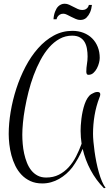

<svg xmlns="http://www.w3.org/2000/svg" viewBox="-20 -837 599 1034"><path d="M517.1 -524.9Q517.1 -513.7 513.2 -498.3Q509.3 -482.9 501.7 -468.5Q494.1 -454.1 482.9 -444.1Q471.7 -434.1 457 -434.1Q449.2 -434.1 447 -439.5Q444.8 -444.8 444.8 -451.2Q444.8 -471.7 448.2 -491.7Q451.7 -511.7 451.7 -533.2Q451.7 -554.2 448.2 -574.5Q444.8 -594.7 435.8 -610.4Q426.8 -626 410.4 -635.5Q394 -645 368.7 -645Q332 -645 301 -627.9Q270 -610.8 244.4 -581.5Q218.8 -552.2 198 -513.4Q177.2 -474.6 161.1 -431.2Q145 -387.7 133.5 -342.3Q122.1 -296.9 114.5 -254.4Q106.9 -211.9 103.5 -175Q100.1 -138.2 100.1 -111.8Q100.1 -88.4 102.3 -62Q104.5 -35.6 110.1 -10Q115.7 15.6 125 39.1Q134.3 62.5 148.4 80.3Q162.6 98.1 182.4 108.6Q202.1 119.1 228.5 119.1Q267.1 119.1 296.9 104Q326.7 88.9 349.9 63.5Q373 38.1 389.9 5.1Q406.7 -27.8 419.4 -63Q417 -80.1 415.5 -97.4Q414.1 -114.7 414.1 -131.8Q414.1 -143.6 415 -160.9Q416 -178.2 418.5 -198Q420.9 -217.8 425.3 -238Q429.7 -258.3 436 -276.6Q442.4 -294.9 451.2 -308.8Q460 -322.8 471.7 -330.1Q479.5 -334.5 487.5 -338.1Q495.6 -341.8 504.9 -341.8Q511.7 -341.8 515.9 -338.9Q520 -335.9 520 -329.1Q520 -324.7 518.8 -320.6Q517.6 -316.4 515.6 -312Q497.6 -265.1 489.3 -215.8Q481 -166.5 481 -116.2Q481 -98.6 483.2 -73.7Q485.4 -48.8 489.3 -21Q493.2 6.8 499 36.1Q504.9 65.4 512.5 91.8Q520 118.2 529.1 139.6Q538.1 161.1 548.8 173.8L540 176.8Q497.1 133.3 468 78.9Q439 24.4 425.3 -35.2Q402.3 19 369.6 64Q355 83 336.9 98.9Q318.8 114.7 298.3 126.5Q277.8 138.2 255.1 144.5Q232.4 150.9 207.5 150.9Q171.4 150.9 143.8 138.2Q116.2 125.5 96.2 104.5Q76.2 83.5 62.7 56.2Q49.3 28.8 41.5 -0.7Q33.7 -30.3 30.3 -60.1Q26.9 -89.8 26.9 -115.2Q26.9 -171.9 37.4 -234.9Q47.9 -297.9 67.9 -359.6Q87.9 -421.4 117.4 -477.8Q147 -534.2 185.1 -577.1Q223.1 -620.1 269.5 -645.5Q315.9 -670.9 369.6 -670.9Q402.3 -670.9 429.4 -660.4Q456.5 -649.9 476.1 -630.6Q495.6 -611.3 506.3 -584.5Q517.1 -557.6 517.1 -524.9ZM268.1 -733.4Q269.5 -756.3 276.9 -774.9Q279.8 -782.7 284.2 -790.3Q288.6 -797.9 294.9 -803.7Q301.3 -809.6 309.6 -813.2Q317.9 -816.9 328.6 -816.9Q340.8 -816.9 352.5 -811.5Q364.3 -806.2 375.7 -800Q387.2 -793.9 398.9 -788.6Q410.6 -783.2 422.4 -783.2Q434.6 -783.2 441.7 -787.4Q448.7 -791.5 452.6 -796.9Q457 -802.7 458.5 -810.5H475.1Q472.7 -787.6 464.8 -770Q458 -754.4 445.6 -741.9Q433.1 -729.5 412.1 -729.5Q400.4 -729.5 387.9 -734.9Q375.5 -740.2 363.5 -746.3Q351.6 -752.4 340.8 -757.8Q330.1 -763.2 321.3 -763.2Q309.6 -763.2 302.2 -758.3Q294.9 -753.4 291 -748Q286.1 -741.7 284.7 -733.4Z"/></svg>

Font: Montez
Style: Regular
Weight: 400
Designer: Astigmatic (AOETI)
Foundry: Astigmatic (AOETI)
Version: Version 1.001